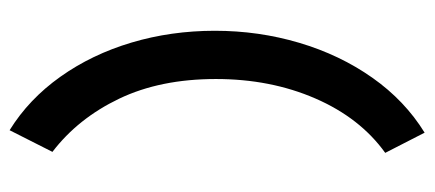

<svg xmlns="http://www.w3.org/2000/svg" viewBox="-266 -510 883 390"><g transform="rotate(-90 175.0 -315.5)"><path d="M100 106 59 26Q130 -25 169.5 -116Q209 -207 209 -318Q209 -431 169 -514.5Q129 -598 61 -650L105 -737Q168 -698 213.5 -634Q259 -570 283 -489.5Q307 -409 307 -320Q307 -231 282.5 -148.5Q258 -66 211.5 0Q165 66 100 106Z"/></g></svg>

Font: Inconsolata ExtraCondensed ExtraBold
Style: Regular
Weight: 800
Width: 2
Monospace: yes
Designer: Raph Levien, Cyreal, Brenton Simpson
Foundry: Raph Levien, Cyreal, Google
Version: Version 3.001; ttfautohint (v1.8.2.53-6de2)